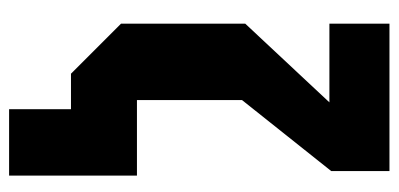

<svg xmlns="http://www.w3.org/2000/svg" viewBox="-247 -493 876 422"><g transform="rotate(90 191.0 -282.0)"><path d="M142 0 32 -110V-383L205 -568H32V-700H356V-572L200 -376V-145H366V136H220V0Z"/></g></svg>

Font: Tektur Condensed
Style: Bold
Weight: 700
Width: 3
Designer: Adam Jagosz
Foundry: Adam Jagosz
Version: Version 1.005;gftools[0.9.30]